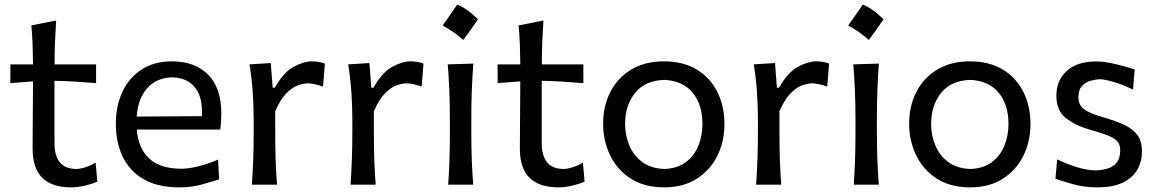

<svg xmlns="http://www.w3.org/2000/svg" viewBox="-20 -808 5062 840"><path d="M290.5 11.7Q208.5 11.7 165.5 -29.5Q122.6 -70.8 122.6 -158.7Q122.6 -238.8 123.5 -314Q124.5 -389.2 124.5 -452.1L25.4 -444.3V-526.4H124.5Q124 -571.8 122.6 -612.5Q121.1 -653.3 117.2 -696.8L225.6 -718.3Q222.2 -665.5 220.5 -622.3Q218.8 -579.1 218.8 -526.4H400.4V-444.3Q355.5 -448.2 309.3 -450.9Q263.2 -453.6 218.3 -454.6V-182.6Q218.3 -68.8 314 -68.8Q330.1 -68.8 354.5 -76.7Q378.9 -84.5 398.4 -96.7L405.8 -13.2Q388.7 -5.4 355.7 3.2Q322.8 11.7 290.5 11.7Z M764.6 11.7Q669.4 11.7 607.9 -24.2Q546.4 -60.1 516.6 -122.8Q486.8 -185.5 486.8 -266.1Q486.8 -345.7 516.1 -407.5Q545.4 -469.2 600.3 -504.4Q655.3 -539.6 731.9 -539.6Q832.5 -539.6 890.4 -481.4Q948.2 -423.3 948.2 -312Q948.2 -272.5 943.4 -241.2H578.6Q584 -161.6 631.6 -115.7Q679.2 -69.8 774.4 -69.8Q806.2 -69.8 849.4 -80.8Q892.6 -91.8 934.1 -109.9L938.5 -22.9Q907.2 -13.2 862.5 -0.7Q817.9 11.7 764.6 11.7ZM863.3 -299.8Q867.7 -381.3 833.7 -424.6Q799.8 -467.8 733.4 -469.7Q664.1 -467.8 623.3 -421.1Q582.5 -374.5 578.1 -297.9Z M1082 0Q1085.9 -58.1 1087.9 -112.3Q1089.8 -166.5 1089.8 -231.9V-284.7Q1089.8 -342.8 1085.7 -404.3Q1081.5 -465.8 1071.8 -526.4L1164.6 -532.2L1172.9 -424.3H1182.1Q1221.2 -492.7 1265.4 -516.1Q1309.6 -539.6 1343.8 -539.6Q1357.9 -539.6 1372.8 -537.4Q1387.7 -535.2 1401.4 -529.8L1393.1 -429.2Q1376.5 -435.1 1358.9 -439.2Q1341.3 -443.4 1327.1 -443.4Q1309.1 -443.4 1284.9 -435.3Q1260.7 -427.2 1234.4 -401.4Q1208 -375.5 1184.1 -321.8V-227.5Q1184.1 -165.5 1185.8 -111.8Q1187.5 -58.1 1191.9 0Z M1513.7 0Q1517.6 -58.1 1519.5 -112.3Q1521.5 -166.5 1521.5 -231.9V-284.7Q1521.5 -342.8 1517.3 -404.3Q1513.2 -465.8 1503.4 -526.4L1596.2 -532.2L1604.5 -424.3H1613.8Q1652.8 -492.7 1697 -516.1Q1741.2 -539.6 1775.4 -539.6Q1789.6 -539.6 1804.4 -537.4Q1819.3 -535.2 1833 -529.8L1824.7 -429.2Q1808.1 -435.1 1790.5 -439.2Q1772.9 -443.4 1758.8 -443.4Q1740.7 -443.4 1716.6 -435.3Q1692.4 -427.2 1666 -401.4Q1639.6 -375.5 1615.7 -321.8V-227.5Q1615.7 -165.5 1617.4 -111.8Q1619.1 -58.1 1623.5 0Z M1980.4 -787.9Q2022.3 -771.8 2071.2 -723.4Q2055.6 -700.9 2039.8 -678.6Q2023.9 -656.3 2006.7 -633.2Q1965.9 -669.7 1916.5 -696.6Q1933.2 -720.2 1948.7 -742.2Q1964.3 -764.3 1980.4 -787.9ZM1940.9 0Q1944.8 -58.1 1946.5 -112.3Q1948.2 -166.5 1948.2 -231.9V-284.7Q1948.2 -356 1945.8 -412.4Q1943.4 -468.8 1939 -526.4L2050.8 -529.8Q2046.4 -470.7 2044.2 -414.1Q2042 -357.4 2042 -284.7V-231.9Q2042 -166.5 2043.9 -112.3Q2045.9 -58.1 2050.3 0Z M2422.4 11.7Q2340.3 11.7 2297.4 -29.5Q2254.4 -70.8 2254.4 -158.7Q2254.4 -238.8 2255.4 -314Q2256.3 -389.2 2256.3 -452.1L2157.2 -444.3V-526.4H2256.3Q2255.9 -571.8 2254.4 -612.5Q2252.9 -653.3 2249 -696.8L2357.4 -718.3Q2354 -665.5 2352.3 -622.3Q2350.6 -579.1 2350.6 -526.4H2532.2V-444.3Q2487.3 -448.2 2441.2 -450.9Q2395 -453.6 2350.1 -454.6V-182.6Q2350.1 -68.8 2445.8 -68.8Q2461.9 -68.8 2486.3 -76.7Q2510.7 -84.5 2530.3 -96.7L2537.6 -13.2Q2520.5 -5.4 2487.5 3.2Q2454.6 11.7 2422.4 11.7Z M2886.2 11.7Q2798.3 11.7 2738.8 -27.1Q2679.2 -65.9 2648.9 -129.4Q2618.7 -192.9 2618.7 -266.1Q2618.7 -345.2 2650.9 -407Q2683.1 -468.8 2742.7 -504.2Q2802.2 -539.6 2884.8 -539.6Q2969.7 -539.6 3028.8 -503.4Q3087.9 -467.3 3118.7 -405.3Q3149.4 -343.3 3149.4 -266.1Q3149.4 -188 3117.7 -125Q3085.9 -62 3026.9 -25.1Q2967.8 11.7 2886.2 11.7ZM2886.2 -68.8Q2943.4 -70.8 2980.2 -98.4Q3017.1 -126 3035.2 -170.2Q3053.2 -214.4 3053.2 -266.1Q3053.2 -351.1 3009.8 -403.1Q2966.3 -455.1 2886.2 -458.5Q2801.3 -455.6 2758.1 -401.1Q2714.8 -346.7 2714.8 -266.1Q2714.8 -215.3 2733.6 -170.9Q2752.4 -126.5 2790.5 -98.6Q2828.6 -70.8 2886.2 -68.8Z M3288.1 0Q3292 -58.1 3293.9 -112.3Q3295.9 -166.5 3295.9 -231.9V-284.7Q3295.9 -342.8 3291.7 -404.3Q3287.6 -465.8 3277.8 -526.4L3370.6 -532.2L3378.9 -424.3H3388.2Q3427.2 -492.7 3471.4 -516.1Q3515.6 -539.6 3549.8 -539.6Q3564 -539.6 3578.9 -537.4Q3593.8 -535.2 3607.4 -529.8L3599.1 -429.2Q3582.5 -435.1 3564.9 -439.2Q3547.4 -443.4 3533.2 -443.4Q3515.1 -443.4 3491 -435.3Q3466.8 -427.2 3440.4 -401.4Q3414.1 -375.5 3390.1 -321.8V-227.5Q3390.1 -165.5 3391.8 -111.8Q3393.6 -58.1 3397.9 0Z M3754.8 -787.9Q3796.7 -771.8 3845.6 -723.4Q3830 -700.9 3814.2 -678.6Q3798.3 -656.3 3781.1 -633.2Q3740.3 -669.7 3690.9 -696.6Q3707.6 -720.2 3723.1 -742.2Q3738.7 -764.3 3754.8 -787.9ZM3715.3 0Q3719.2 -58.1 3720.9 -112.3Q3722.7 -166.5 3722.7 -231.9V-284.7Q3722.7 -356 3720.2 -412.4Q3717.8 -468.8 3713.4 -526.4L3825.2 -529.8Q3820.8 -470.7 3818.6 -414.1Q3816.4 -357.4 3816.4 -284.7V-231.9Q3816.4 -166.5 3818.4 -112.3Q3820.3 -58.1 3824.7 0Z M4225.1 11.7Q4137.2 11.7 4077.6 -27.1Q4018.1 -65.9 3987.8 -129.4Q3957.5 -192.9 3957.5 -266.1Q3957.5 -345.2 3989.7 -407Q4022 -468.8 4081.5 -504.2Q4141.1 -539.6 4223.6 -539.6Q4308.6 -539.6 4367.7 -503.4Q4426.8 -467.3 4457.5 -405.3Q4488.3 -343.3 4488.3 -266.1Q4488.3 -188 4456.5 -125Q4424.8 -62 4365.7 -25.1Q4306.6 11.7 4225.1 11.7ZM4225.1 -68.8Q4282.2 -70.8 4319.1 -98.4Q4356 -126 4374 -170.2Q4392.1 -214.4 4392.1 -266.1Q4392.1 -351.1 4348.6 -403.1Q4305.2 -455.1 4225.1 -458.5Q4140.1 -455.6 4096.9 -401.1Q4053.7 -346.7 4053.7 -266.1Q4053.7 -215.3 4072.5 -170.9Q4091.3 -126.5 4129.4 -98.6Q4167.5 -70.8 4225.1 -68.8Z M4780.8 11.7Q4722.7 11.7 4676 -1.7Q4629.4 -15.1 4597.7 -25.9L4605 -110.8Q4648.9 -89.4 4693.8 -75.9Q4738.8 -62.5 4775.9 -62.5Q4804.2 -64 4828.1 -71.5Q4852.1 -79.1 4866.5 -97.9Q4880.9 -116.7 4880.9 -151.9Q4880.9 -175.3 4868.2 -189.7Q4855.5 -204.1 4826.2 -215.6Q4796.9 -227.1 4746.6 -241.2Q4682.6 -259.8 4642.1 -292.2Q4601.6 -324.7 4601.6 -389.6Q4601.6 -456.5 4647.2 -497.8Q4692.9 -539.1 4774.9 -539.1Q4803.2 -539.1 4834.7 -533Q4866.2 -526.9 4895.3 -518.8Q4924.3 -510.7 4944.3 -503.9L4937 -416Q4889.2 -439 4849.6 -450.2Q4810.1 -461.4 4791 -461.4Q4772.9 -460.4 4751.2 -454.6Q4729.5 -448.7 4713.9 -432.1Q4698.2 -415.5 4698.2 -382.3Q4698.2 -348.1 4723.1 -329.8Q4748 -311.5 4808.6 -294.4Q4861.8 -278.8 4899.2 -261.5Q4936.5 -244.1 4956.3 -217Q4976.1 -189.9 4976.1 -145Q4976.1 -101.6 4955.8 -65.9Q4935.5 -30.3 4892.6 -9.3Q4849.6 11.7 4780.8 11.7Z"/></svg>

Font: Pinar-FD Medium
Style: Regular
Weight: 500
Designer: Amin Abedi
Version: Version 3.000